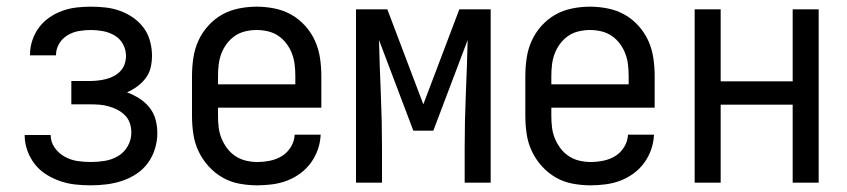

<svg xmlns="http://www.w3.org/2000/svg" viewBox="-20 -548 2540 576"><path d="M253 8Q229 8 206 5.5Q183 3 161 -4.5Q139 -12 119 -24.5Q99 -37 84.5 -55.5Q70 -74 62 -96.5Q54 -119 54 -142V-143H132Q132 -122 144 -105Q156 -88 174 -78Q192 -68 212 -65Q232 -62 253 -62Q274 -62 295 -65.5Q316 -69 334.5 -80Q353 -91 363.5 -110Q374 -129 374 -150Q374 -165 369.5 -178.5Q365 -192 355 -202Q345 -212 332.5 -218.5Q320 -225 306 -229Q292 -233 278 -234Q264 -235 250 -235H194V-305H250Q262 -305 274.5 -306.5Q287 -308 299 -311Q311 -314 322 -320Q333 -326 341.5 -335Q350 -344 354 -356Q358 -368 358 -380Q358 -399 349 -415.5Q340 -432 324 -441.5Q308 -451 289.5 -454.5Q271 -458 253 -458Q235 -458 217 -455Q199 -452 183 -442.5Q167 -433 157.5 -417Q148 -401 148 -383V-382H70V-384Q70 -406 77 -427Q84 -448 97 -465.5Q110 -483 128 -495.5Q146 -508 167 -515.5Q188 -523 209.5 -525.5Q231 -528 253 -528Q275 -528 297 -525.5Q319 -523 340 -515.5Q361 -508 379.5 -495Q398 -482 411 -464.5Q424 -447 430 -425Q436 -403 436 -381Q436 -363 432 -345.5Q428 -328 417 -313.5Q406 -299 391.5 -288.5Q377 -278 361 -271Q380 -264 397.5 -253Q415 -242 428 -226Q441 -210 446.5 -190Q452 -170 452 -149Q452 -125 445 -102Q438 -79 424 -59.5Q410 -40 389.5 -26.5Q369 -13 346.5 -5.5Q324 2 300 5Q276 8 253 8Z M752 8Q725 8 698 3Q671 -2 647.5 -15.5Q624 -29 605.5 -49.5Q587 -70 575.5 -94.5Q564 -119 560 -146Q556 -173 556 -200V-320Q556 -347 560 -374Q564 -401 575 -425.5Q586 -450 604.5 -470.5Q623 -491 646 -504Q669 -517 696 -522.5Q723 -528 750 -528Q777 -528 804 -522.5Q831 -517 854 -504Q877 -491 895.5 -470.5Q914 -450 925 -425.5Q936 -401 940 -374Q944 -347 944 -320V-225H634V-200Q634 -183 636 -166Q638 -149 644.5 -133Q651 -117 661.5 -103Q672 -89 686.5 -79.5Q701 -70 718 -66Q735 -62 752 -62Q771 -62 790.5 -66Q810 -70 826 -80Q842 -90 852.5 -107Q863 -124 864 -144H942Q941 -121 933.5 -99.5Q926 -78 912.5 -59.5Q899 -41 880.5 -27.5Q862 -14 841 -6Q820 2 797 5Q774 8 752 8ZM866 -295V-320Q866 -337 864 -354Q862 -371 856 -387Q850 -403 839.5 -417Q829 -431 815 -440.5Q801 -450 784 -454Q767 -458 750 -458Q733 -458 716 -454Q699 -450 685 -440.5Q671 -431 660.5 -417Q650 -403 644 -387Q638 -371 636 -354Q634 -337 634 -320V-295Z M1048 0V-520H1142L1250 -235L1358 -520H1452V0H1374V-104Q1374 -185 1377.5 -266Q1381 -347 1383 -428L1280 -156H1220L1117 -428Q1119 -347 1122.5 -266Q1126 -185 1126 -104V0Z M1752 8Q1725 8 1698 3Q1671 -2 1647.5 -15.5Q1624 -29 1605.5 -49.5Q1587 -70 1575.5 -94.5Q1564 -119 1560 -146Q1556 -173 1556 -200V-320Q1556 -347 1560 -374Q1564 -401 1575 -425.5Q1586 -450 1604.5 -470.5Q1623 -491 1646 -504Q1669 -517 1696 -522.5Q1723 -528 1750 -528Q1777 -528 1804 -522.5Q1831 -517 1854 -504Q1877 -491 1895.5 -470.5Q1914 -450 1925 -425.5Q1936 -401 1940 -374Q1944 -347 1944 -320V-225H1634V-200Q1634 -183 1636 -166Q1638 -149 1644.5 -133Q1651 -117 1661.5 -103Q1672 -89 1686.5 -79.5Q1701 -70 1718 -66Q1735 -62 1752 -62Q1771 -62 1790.5 -66Q1810 -70 1826 -80Q1842 -90 1852.5 -107Q1863 -124 1864 -144H1942Q1941 -121 1933.5 -99.5Q1926 -78 1912.5 -59.5Q1899 -41 1880.5 -27.5Q1862 -14 1841 -6Q1820 2 1797 5Q1774 8 1752 8ZM1866 -295V-320Q1866 -337 1864 -354Q1862 -371 1856 -387Q1850 -403 1839.5 -417Q1829 -431 1815 -440.5Q1801 -450 1784 -454Q1767 -458 1750 -458Q1733 -458 1716 -454Q1699 -450 1685 -440.5Q1671 -431 1660.5 -417Q1650 -403 1644 -387Q1638 -371 1636 -354Q1634 -337 1634 -320V-295Z M2064 0V-520H2142V-304H2358V-520H2436V0H2358V-234H2142V0Z"/></svg>

Font: Iosevka Term SS14
Style: Regular
Weight: 400
Monospace: yes
Designer: Belleve Invis
Foundry: Belleve Invis
Version: Version 24.1.1; ttfautohint (v1.8.4)